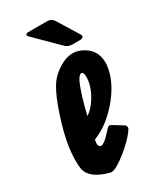

<svg xmlns="http://www.w3.org/2000/svg" viewBox="-185 -774 713 852"><g transform="rotate(-30 171.5 -347.5)"><path d="M211.9 -709Q231.4 -708.5 242.2 -692.4L308.6 -585Q317.9 -570.8 304.7 -564.9Q300.3 -563.5 295.9 -563.5H253.9Q234.4 -564 220.7 -577.1L105.5 -691.4Q95.7 -700.2 103 -706.5Q105.5 -708.5 108.4 -709ZM154.3 -254.9Q182.6 -272.9 205.6 -310.1Q237.3 -361.3 237.3 -407.2Q237.3 -416 236.3 -421.9Q234.4 -433.6 224.6 -433.6Q222.2 -433.6 219.2 -431.6Q206.1 -421.9 193.4 -387.7Q174.3 -338.9 154.3 -254.9ZM131.3 -148.4Q128.4 -133.3 128.4 -125.5Q128.4 -115.2 141.6 -109.4Q141.6 -109.4 150.4 -112.3Q166.5 -119.1 200.7 -158.2Q205.1 -162.6 209.5 -166.5Q216.8 -173.8 227.5 -167L275.4 -137.7Q282.2 -133.8 284.2 -127.4Q286.6 -120.1 284.2 -116.2Q280.8 -110.4 275.9 -103.5Q251 -69.3 202.1 -30.3Q146.5 13.7 124.5 13.7H119.1Q24.4 -10.7 12.7 -66.4Q9.8 -80.1 9.8 -111.8Q9.8 -195.3 48.3 -314Q88.4 -439.9 128.9 -477.5Q142.6 -490.7 157.7 -501Q198.7 -529.3 236.3 -529.3Q256.3 -529.3 277.3 -520.5Q342.8 -490.7 342.8 -420.9Q342.8 -406.2 339.4 -389.6Q325.7 -317.9 263.7 -246.1Q202.1 -175.3 131.3 -148.4Z"/></g></svg>

Font: Allan
Style: Bold
Weight: 700
Version: Version 1.005